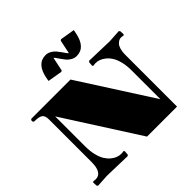

<svg xmlns="http://www.w3.org/2000/svg" viewBox="-232 -1226 1464 1464"><g transform="rotate(-45 500.0 -494.0)"><path d="M325.2 -831.1 330.1 -859.9Q355 -986.8 448.2 -986.8Q470.7 -986.8 491.5 -975.3Q512.2 -963.9 526.4 -947.3Q540.5 -930.7 552 -913.8Q563.5 -897 572 -885Q580.6 -873 585 -872.1L607.9 -981.9L617.2 -988.8L735.8 -969.2L730 -939.9Q705.1 -813 611.8 -813Q589.4 -813 568.6 -824.5Q547.9 -835.9 533.9 -852.8Q520 -869.6 508.8 -886.2Q497.6 -902.8 489 -915Q480.5 -927.2 476.1 -928.2L453.1 -817.9L443.8 -811ZM169.9 -279.8Q169.9 -228 180.4 -186.5Q190.9 -145 207.3 -119.4Q223.6 -93.8 244.9 -76.7Q266.1 -59.6 285.9 -52.7Q305.7 -45.9 324.2 -45.9Q338.4 -45.9 350.1 -48.8L357.9 -42L355 -6.8L347.2 1L129.9 -4.9L27.8 1L20 -6.8L18.1 -42L25.9 -48.8Q40.5 -45.9 47.9 -45.9Q120.1 -45.9 120.1 -160.2V-622.1Q120.1 -661.6 100.6 -675.8Q81.1 -689.9 27.8 -689.9L20 -698.2V-711.9L27.8 -720.2H451.2L829.1 -130.9H830.1V-439.9Q830.1 -491.7 819.6 -533.2Q809.1 -574.7 792.7 -600.3Q776.4 -626 755.1 -643.1Q733.9 -660.2 714.1 -667Q694.3 -673.8 675.8 -673.8H667L649.9 -670.9L642.1 -678.2L645 -712.9L652.8 -721.2L870.1 -714.8L972.2 -721.2L980 -712.9L981.9 -678.2L974.1 -670.9Q963.9 -674.8 950.2 -674.8Q939 -674.8 927.7 -669.4Q916.5 -664.1 905.3 -651.9Q894 -639.6 887 -616Q879.9 -592.3 879.9 -560.1V0H830.1H556.2L169.9 -604Z"/></g></svg>

Font: Yokawerad
Style: Regular
Weight: 500
Designer: gluk
Foundry: gluk
Version: Version 0.79